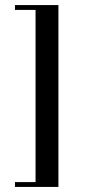

<svg xmlns="http://www.w3.org/2000/svg" viewBox="-20 -682 349 756"><path d="M39 -643H120V35H39V54H210V-662H39Z"/></svg>

Font: Playfair Display SC
Style: Regular
Weight: 400
Designer: Claus Eggers Sørensen
Foundry: Claus Eggers Sørensen
Version: Version 1.200; ttfautohint (v1.6)